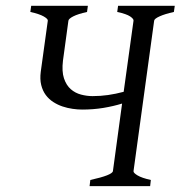

<svg xmlns="http://www.w3.org/2000/svg" viewBox="-20 -635 616 655"><path d="M279.8 -615.2 276.9 -594.2Q246.1 -587.4 230.2 -579.3Q214.4 -571.3 213.4 -564.5L194.8 -428.2Q190.4 -391.6 198.2 -367.9Q206.1 -344.2 221.4 -330.8Q236.8 -317.4 256.6 -312.3Q276.4 -307.1 295.9 -307.1Q322.8 -307.1 348.6 -310.8Q374.5 -314.5 401.9 -321.8L435.5 -564.5Q436.5 -570.3 424.1 -578.9Q411.6 -587.4 379.9 -594.2L382.8 -615.2H576.2L573.2 -594.2Q542.5 -587.4 524.7 -579.3Q506.8 -571.3 505.9 -564.5L435.5 -51.3Q434.6 -45.4 449.2 -36.6Q463.9 -27.8 494.6 -21L492.2 0H285.6L288.1 -21Q363.3 -37.6 365.2 -51.3L396.5 -281.7Q366.7 -272.5 332.3 -266.8Q297.9 -261.2 260.3 -261.2Q245.1 -261.2 227.8 -263.7Q210.4 -266.1 193.6 -271.7Q176.8 -277.3 161.9 -286.9Q147 -296.4 136.2 -310.8Q125.5 -325.2 120.6 -345Q115.7 -364.7 119.1 -390.6L143.1 -564.5Q144 -570.3 129.2 -578.9Q114.3 -587.4 83.5 -594.2L86.4 -615.2Z"/></svg>

Font: Gentium Plus CyrE
Style: Italic
Weight: 400
Italic angle: -8°
Designer: J. Victor Gaultney, Annie Olsen, Iska Routamaa, Becca Hirsbrunner
Foundry: SIL International
Version: Version 5.000